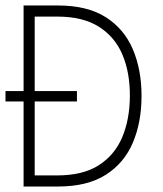

<svg xmlns="http://www.w3.org/2000/svg" viewBox="-26 -680 594 700"><path d="M60 0V-660H186Q291.5 -660 358.8 -617.8Q426 -575.5 458 -501Q490 -426.5 490 -330.5Q490 -234 458.2 -159.5Q426.5 -85 359.2 -42.5Q292 0 186 0ZM-6 -310V-348H254.5V-310ZM100.5 -40.5H183Q276 -40.5 334 -77.5Q392 -114.5 419.5 -179.5Q447 -244.5 447.5 -329.5Q448 -414.5 420.8 -479.8Q393.5 -545 335 -582.2Q276.5 -619.5 183 -619.5H100.5Z"/></svg>

Font: League Spartan Thin ExtraLight
Style: Regular
Weight: 250
Version: Version 2.002